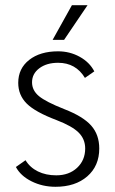

<svg xmlns="http://www.w3.org/2000/svg" viewBox="-20 -707 442 737"><path d="M41 -66 78 -92Q95 -64 125.5 -49Q156 -34 196 -34Q245 -34 276 -63Q307 -92 307 -137Q307 -173 282 -198Q257 -223 197 -246Q115 -277 82.5 -309.5Q50 -342 50 -389Q50 -444 92 -477Q134 -510 203 -510Q248 -510 286 -489Q324 -468 342 -433L306 -408Q271 -466 203 -466Q159 -466 131 -445Q103 -424 103 -391Q103 -360 129.5 -338Q156 -316 227 -288Q299 -260 330 -225Q361 -190 361 -137Q361 -70 315 -30Q269 10 193 10Q143 10 101 -11Q59 -32 41 -66ZM256 -687H316L226 -554H182Z"/></svg>

Font: Sarabun ExtraLight
Style: Regular
Weight: 275
Designer: Suppakit Chalermlarp | Katatrad Co.,Ltd.
Foundry: Cadson Demak Co.,Ltd.
Version: Version 1.000; ttfautohint (v1.6)